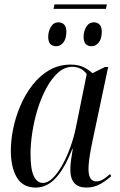

<svg xmlns="http://www.w3.org/2000/svg" viewBox="-20 -838 544 868"><path d="M463 -818 459 -798H222L226 -818ZM394 -629Q378 -629 368 -638.5Q358 -648 358 -672Q358 -696 370 -716.5Q382 -737 404 -737Q420 -737 430 -727Q440 -717 440 -694Q440 -663 426.5 -646Q413 -629 394 -629ZM234 -629Q218 -629 208 -638.5Q198 -648 198 -672Q198 -696 210 -716.5Q222 -737 244 -737Q260 -737 270 -727Q280 -717 280 -695Q280 -663 266.5 -646Q253 -629 234 -629ZM142 10Q83 10 56 -36Q29 -82 29 -157Q29 -205 40 -258Q51 -311 73 -362Q95 -413 127.5 -454.5Q160 -496 203 -521Q246 -546 299 -546Q335 -546 358.5 -534Q382 -522 398 -507L454 -535H469L398 -200Q395 -185 390.5 -161.5Q386 -138 383 -114.5Q380 -91 380 -75Q380 -18 415 -18Q430 -18 445 -26.5Q460 -35 477 -51L483 -42Q464 -24 435 -7Q406 10 371 10Q298 10 298 -71Q298 -94 301.5 -116.5Q305 -139 309 -165H307Q271 -74 231 -32Q191 10 142 10ZM174 -11Q196 -11 218.5 -33Q241 -55 261.5 -91.5Q282 -128 298 -172.5Q314 -217 323 -261L372 -503Q361 -519 344 -527.5Q327 -536 308 -536Q272 -536 242.5 -509.5Q213 -483 189.5 -439.5Q166 -396 150 -344Q134 -292 126 -239Q118 -186 118 -142Q118 -72 133 -41.5Q148 -11 174 -11Z"/></svg>

Font: Noto Serif Display Condensed
Style: Italic
Weight: 400
Width: 3
Italic angle: -12°
Designer: Monotype Design Team
Foundry: Monotype Imaging Inc.
Version: Version 2.009